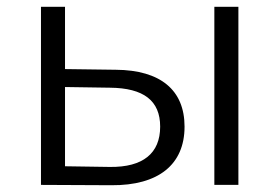

<svg xmlns="http://www.w3.org/2000/svg" viewBox="-20 -546 825 567"><path d="M309 1C448 2 525 -60 525 -172C525 -280 454 -339 322 -340L172 -342V-526H101V0ZM305 -287C404 -286 453 -249 453 -172C453 -93 402 -52 305 -53L172 -55V-289ZM613 0H684V-526H613Z"/></svg>

Font: Malon Grotesk
Style: Regular
Weight: 400
Designer: Julieta Ulanovsky
Foundry: Julieta Ulanovsky
Version: Version 7.200